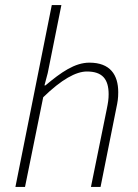

<svg xmlns="http://www.w3.org/2000/svg" viewBox="-20 -740 548 760"><path d="M41 0H79L151 -355C224 -426 281 -457 324 -457C385 -457 410 -427 410 -367C410 -348 408 -334 402 -305L340 0H378L440 -310C446 -338 448 -351 448 -375C448 -444 416 -492 334 -492C276 -492 222 -454 160 -402H156L169 -451L223 -720H185Z"/></svg>

Font: Source Sans Pro Light
Style: Italic
Weight: 300
Italic angle: -11°
Designer: Paul D. Hunt
Foundry: Adobe Systems Incorporated
Version: Version 3.006;hotconv 1.0.111;makeotfexe 2.5.65597